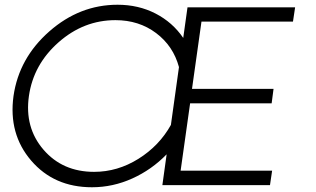

<svg xmlns="http://www.w3.org/2000/svg" viewBox="-20 -781 1334 810"><path d="M1216 -690H830L790 -406H1134L1126 -345H782L742 -61H1128L1119 0H665L683 -130Q620 -65 538 -28Q456 9 368 9Q208 9 111.5 -103.5Q15 -216 37 -376Q60 -536 188 -648.5Q316 -761 476 -761Q564 -761 636 -724Q708 -687 753 -621L771 -750H1225ZM377 -56Q476 -56 564 -111Q652 -166 701 -254L735 -498Q711 -587 638.5 -641.5Q566 -696 467 -696Q333 -696 227 -602.5Q121 -509 102 -376Q83 -243 163.5 -149.5Q244 -56 377 -56Z"/></svg>

Font: Oakes Grotesk Light
Style: Italic
Weight: 300
Italic angle: -8°
Designer: Samuel Oakes
Foundry: Samuel Oakes
Version: Version 1.000;PS 001.000;hotconv 1.0.88;makeotf.lib2.5.64775